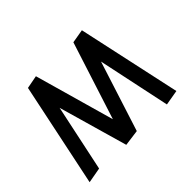

<svg xmlns="http://www.w3.org/2000/svg" viewBox="-142 -927 1175 1175"><g transform="rotate(-45 445.5 -339.5)"><path d="M236.8 -445.8 365.2 2.9 470.2 -11.2 616.2 -466.8 715.8 3.9 814.9 -13.2 668.9 -685.1 580.1 -669.9 418 -166 271 -685.1 186 -668.9 44.9 5.9 145 -12.2Z"/></g></svg>

Font: Comic Neue Angular
Style: Bold
Weight: 700
Designer: Craig Rozynski
Foundry: Craig Rozynski
Version: Version 2.003